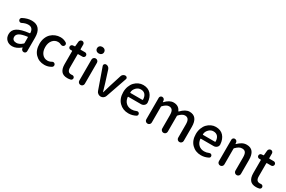

<svg xmlns="http://www.w3.org/2000/svg" viewBox="134 -2113 5132 3449"><g transform="rotate(30 2700.0 -388.0)"><path d="M216.8 12.7Q145.5 12.7 100.1 -30.8Q54.7 -74.2 54.7 -146.5Q54.7 -233.4 130.9 -281.7Q207 -330.1 374 -348.6Q383.8 -349.6 383.8 -359.4Q377.9 -469.7 279.3 -469.7Q222.7 -469.7 158.2 -436.5Q148.4 -430.7 136.7 -430.7Q130.9 -430.7 125 -432.6Q107.4 -437.5 98.6 -453.1Q92.8 -463.9 92.8 -474.6Q92.8 -481.4 93.8 -487.3Q98.6 -505.9 115.2 -514.6Q209 -564.5 298.8 -564.5Q399.4 -564.5 449.2 -503.9Q499 -443.4 499 -331.1V-46.9Q499 -27.3 485.4 -13.7Q471.7 0 452.1 0Q431.6 0 416 -13.2Q400.4 -26.4 397.5 -46.9L395.5 -61.5Q394.5 -63.5 393.1 -63.5Q391.6 -63.5 390.6 -61.5Q302.7 12.7 216.8 12.7ZM252 -78.1Q311.5 -78.1 377 -135.7Q383.8 -141.6 383.8 -151.4V-267.6Q383.8 -271.5 380.9 -273.4Q378.9 -275.4 376 -275.4Q375 -275.4 374 -275.4Q261.7 -260.7 213.9 -231Q166 -201.2 166 -154.3Q166 -115.2 189.5 -96.7Q212.9 -78.1 252 -78.1Z M884.8 12.7Q770.5 12.7 696.3 -64Q622.1 -140.6 622.1 -274.4Q622.1 -340.8 644 -396.5Q666 -452.1 703.6 -488.3Q741.2 -524.4 790.5 -544.4Q839.8 -564.5 894.5 -564.5Q960.9 -564.5 1017.6 -529.3Q1034.2 -518.6 1036.1 -499Q1037.1 -496.1 1037.1 -492.2Q1037.1 -476.6 1026.4 -463.9Q1015.6 -449.2 996.1 -446.3Q992.2 -446.3 988.3 -446.3Q973.6 -446.3 960 -453.1Q930.7 -468.8 899.4 -468.8Q830.1 -468.8 785.6 -415Q741.2 -361.3 741.2 -274.4Q741.2 -187.5 784.2 -134.3Q827.1 -81.1 896.5 -81.1Q938.5 -81.1 979.5 -105.5Q991.2 -112.3 1003.9 -112.3Q1007.8 -112.3 1012.7 -111.3Q1030.3 -107.4 1040 -92.8Q1047.9 -81.1 1047.9 -66.4Q1047.9 -62.5 1046.9 -57.6Q1043.9 -38.1 1027.3 -28.3Q961.9 12.7 884.8 12.7Z M1363.3 12.7Q1274.4 12.7 1235.4 -37.6Q1196.3 -87.9 1196.3 -179.7V-450.2Q1196.3 -458 1187.5 -458H1159.2Q1140.6 -458 1128.4 -470.7Q1116.2 -483.4 1116.2 -501Q1116.2 -519.5 1128.4 -532.7Q1140.6 -545.9 1159.2 -546.9L1192.4 -549.8Q1201.2 -549.8 1201.2 -558.6L1210 -653.3Q1211.9 -673.8 1227.1 -688Q1242.2 -702.1 1262.7 -702.1Q1282.2 -702.1 1296.4 -688Q1310.5 -673.8 1310.5 -653.3V-559.6Q1310.5 -549.8 1320.3 -549.8H1408.2Q1426.8 -549.8 1440.4 -536.6Q1454.1 -523.4 1454.1 -504.4Q1454.1 -485.4 1440.4 -471.7Q1426.8 -458 1408.2 -458H1320.3Q1310.5 -458 1310.5 -448.2V-178.7Q1310.5 -128.9 1329.6 -104Q1348.6 -79.1 1390.6 -79.1Q1398.4 -79.1 1408.2 -80.1Q1412.1 -81.1 1416 -81.1Q1429.7 -81.1 1441.4 -74.2Q1456.1 -66.4 1460 -49.8Q1461.9 -43.9 1461.9 -38.1Q1461.9 -26.4 1456.1 -15.6Q1446.3 1 1428.7 4.9Q1393.6 12.7 1363.3 12.7Z M1573.2 -56.6V-493.2Q1573.2 -516.6 1589.8 -533.2Q1606.4 -549.8 1630.4 -549.8Q1654.3 -549.8 1670.9 -533.2Q1687.5 -516.6 1687.5 -493.2V-56.6Q1687.5 -33.2 1670.9 -16.6Q1654.3 0 1630.4 0Q1606.4 0 1589.8 -16.6Q1573.2 -33.2 1573.2 -56.6ZM1557.6 -720.7Q1557.6 -751 1578.1 -770Q1598.6 -789.1 1630.4 -789.1Q1662.1 -789.1 1683.1 -770Q1704.1 -751 1704.1 -720.7Q1704.1 -691.4 1683.1 -672.4Q1662.1 -653.3 1630.4 -653.3Q1598.6 -653.3 1578.1 -672.4Q1557.6 -691.4 1557.6 -720.7Z M1958 -62.5 1805.7 -494.1Q1802.7 -502 1802.7 -508.8Q1802.7 -521.5 1810.5 -532.2Q1823.2 -549.8 1844.7 -549.8Q1871.1 -549.8 1892.1 -534.2Q1913.1 -518.6 1920.9 -494.1L1997.1 -253.9Q2006.8 -220.7 2044.9 -91.8Q2045.9 -89.8 2047.9 -89.8Q2049.8 -89.8 2049.8 -91.8Q2087.9 -220.7 2097.7 -253.9L2174.8 -497.1Q2181.6 -520.5 2202.1 -535.2Q2222.7 -549.8 2247.1 -549.8Q2267.6 -549.8 2280.3 -533.2Q2288.1 -522.5 2288.1 -510.7Q2288.1 -503.9 2285.2 -497.1L2134.8 -62.5Q2125 -35.2 2101.1 -17.6Q2077.1 0 2047.4 0Q2017.6 0 1992.7 -17.1Q1967.8 -34.2 1958 -62.5Z M2627.9 12.7Q2511.7 12.7 2435.5 -64.5Q2359.4 -141.6 2359.4 -274.4Q2359.4 -338.9 2380.4 -394.5Q2401.4 -450.2 2436.5 -486.8Q2471.7 -523.4 2516.6 -543.9Q2561.5 -564.5 2610.4 -564.5Q2711.9 -564.5 2769.5 -501Q2827.1 -437.5 2834 -330.1Q2834 -327.1 2834 -324.2Q2834 -292 2808.6 -269.5Q2782.2 -245.1 2744.1 -245.1H2482.4Q2478.5 -245.1 2475.6 -242.2Q2472.7 -239.3 2473.6 -235.4Q2482.4 -161.1 2527.8 -119.1Q2573.2 -77.1 2642.6 -77.1Q2691.4 -77.1 2737.3 -97.7Q2747.1 -102.5 2756.8 -102.5Q2762.7 -102.5 2768.6 -100.6Q2785.2 -95.7 2793.9 -81.1Q2798.8 -71.3 2798.8 -60.5Q2798.8 -54.7 2797.9 -48.8Q2793 -32.2 2777.3 -24.4Q2706.1 12.7 2627.9 12.7ZM2472.7 -332Q2472.7 -329.1 2474.6 -327.1Q2477.5 -324.2 2481.4 -324.2H2725.6Q2729.5 -324.2 2732.4 -327.1Q2735.4 -330.1 2735.4 -333Q2735.4 -334 2735.4 -334Q2733.4 -401.4 2701.7 -437.5Q2669.9 -473.6 2612.3 -473.6Q2560.5 -473.6 2521.5 -436.5Q2472.7 -389.6 2472.7 -332Z M2962.9 -56.6V-502.9Q2962.9 -522.5 2976.6 -536.1Q2990.2 -549.8 3009.8 -549.8Q3030.3 -549.8 3045.4 -536.6Q3060.5 -523.4 3062.5 -502.9L3065.4 -474.6Q3066.4 -472.7 3067.9 -472.7Q3069.3 -472.7 3070.3 -473.6Q3155.3 -564.5 3239.3 -564.5Q3347.7 -564.5 3387.7 -471.7Q3388.7 -468.8 3392.1 -468.3Q3395.5 -467.8 3397.5 -469.7Q3487.3 -564.5 3570.3 -564.5Q3739.3 -564.5 3739.3 -345.7V-57.6Q3739.3 -33.2 3722.2 -16.6Q3705.1 0 3681.2 0Q3657.2 0 3640.6 -16.6Q3624 -33.2 3624 -57.6V-332Q3624 -402.3 3601.6 -433.6Q3579.1 -464.8 3532.2 -464.8Q3479.5 -464.8 3415 -397.5Q3408.2 -389.6 3408.2 -379.9V-57.6Q3408.2 -33.2 3391.1 -16.6Q3374 0 3350.1 0Q3326.2 0 3309.6 -16.6Q3293 -33.2 3293 -57.6V-332Q3293 -402.3 3271 -433.6Q3249 -464.8 3201.2 -464.8Q3148.4 -464.8 3084 -397.5Q3077.1 -390.6 3077.1 -379.9V-56.6Q3077.1 -33.2 3060.5 -16.6Q3043.9 0 3020 0Q2996.1 0 2979.5 -16.6Q2962.9 -33.2 2962.9 -56.6Z M4133.8 12.7Q4017.6 12.7 3941.4 -64.5Q3865.2 -141.6 3865.2 -274.4Q3865.2 -338.9 3886.2 -394.5Q3907.2 -450.2 3942.4 -486.8Q3977.5 -523.4 4022.5 -543.9Q4067.4 -564.5 4116.2 -564.5Q4217.8 -564.5 4275.4 -501Q4333 -437.5 4339.8 -330.1Q4339.8 -327.1 4339.8 -324.2Q4339.8 -292 4314.5 -269.5Q4288.1 -245.1 4250 -245.1H3988.3Q3984.4 -245.1 3981.4 -242.2Q3978.5 -239.3 3979.5 -235.4Q3988.3 -161.1 4033.7 -119.1Q4079.1 -77.1 4148.4 -77.1Q4197.3 -77.1 4243.2 -97.7Q4252.9 -102.5 4262.7 -102.5Q4268.6 -102.5 4274.4 -100.6Q4291 -95.7 4299.8 -81.1Q4304.7 -71.3 4304.7 -60.5Q4304.7 -54.7 4303.7 -48.8Q4298.8 -32.2 4283.2 -24.4Q4211.9 12.7 4133.8 12.7ZM3978.5 -332Q3978.5 -329.1 3980.5 -327.1Q3983.4 -324.2 3987.3 -324.2H4231.4Q4235.4 -324.2 4238.3 -327.1Q4241.2 -330.1 4241.2 -333Q4241.2 -334 4241.2 -334Q4239.3 -401.4 4207.5 -437.5Q4175.8 -473.6 4118.2 -473.6Q4066.4 -473.6 4027.3 -436.5Q3978.5 -389.6 3978.5 -332Z M4468.8 -56.6V-502.9Q4468.8 -522.5 4482.4 -536.1Q4496.1 -549.8 4515.6 -549.8Q4536.1 -549.8 4551.3 -536.6Q4566.4 -523.4 4568.4 -502.9L4571.3 -475.6Q4572.3 -473.6 4573.7 -473.6Q4575.2 -473.6 4576.2 -474.6Q4620.1 -517.6 4662.6 -541Q4705.1 -564.5 4756.8 -564.5Q4925.8 -564.5 4925.8 -345.7V-57.6Q4925.8 -33.2 4909.2 -16.6Q4892.6 0 4868.7 0Q4844.7 0 4827.6 -16.6Q4810.5 -33.2 4810.5 -57.6V-332Q4810.5 -403.3 4788.6 -434.1Q4766.6 -464.8 4717.8 -464.8Q4683.6 -464.8 4654.8 -448.7Q4626 -432.6 4589.8 -396.5Q4583 -389.6 4583 -379.9V-56.6Q4583 -33.2 4566.4 -16.6Q4549.8 0 4525.9 0Q4502 0 4485.4 -16.6Q4468.8 -33.2 4468.8 -56.6Z M5277.3 12.7Q5188.5 12.7 5149.4 -37.6Q5110.4 -87.9 5110.4 -179.7V-450.2Q5110.4 -458 5101.6 -458H5073.2Q5054.7 -458 5042.5 -470.7Q5030.3 -483.4 5030.3 -501Q5030.3 -519.5 5042.5 -532.7Q5054.7 -545.9 5073.2 -546.9L5106.4 -549.8Q5115.2 -549.8 5115.2 -558.6L5124 -653.3Q5126 -673.8 5141.1 -688Q5156.2 -702.1 5176.8 -702.1Q5196.3 -702.1 5210.4 -688Q5224.6 -673.8 5224.6 -653.3V-559.6Q5224.6 -549.8 5234.4 -549.8H5322.3Q5340.8 -549.8 5354.5 -536.6Q5368.2 -523.4 5368.2 -504.4Q5368.2 -485.4 5354.5 -471.7Q5340.8 -458 5322.3 -458H5234.4Q5224.6 -458 5224.6 -448.2V-178.7Q5224.6 -128.9 5243.7 -104Q5262.7 -79.1 5304.7 -79.1Q5312.5 -79.1 5322.3 -80.1Q5326.2 -81.1 5330.1 -81.1Q5343.8 -81.1 5355.5 -74.2Q5370.1 -66.4 5374 -49.8Q5376 -43.9 5376 -38.1Q5376 -26.4 5370.1 -15.6Q5360.4 1 5342.8 4.9Q5307.6 12.7 5277.3 12.7Z"/></g></svg>

Font: Gen Jyuu GothicX Medium
Style: Regular
Weight: 500
Designer: Ryoko NISHIZUKA (kana &amp; ideographs); Paul D. Hunt (Latin, Greek &amp; Cyrillic); Wenlong ZHANG (bopomofo); Sandoll C
Version: Version 1.058.20140828